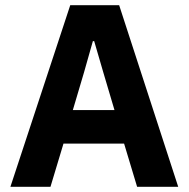

<svg xmlns="http://www.w3.org/2000/svg" viewBox="-20 -718 725 738"><path d="M665 0H507L457 -166H224L174 0H20L250 -698H438ZM420 -295 377 -440 342 -560H337L303 -440L260 -295Z"/></svg>

Font: IBM Plex Sans
Style: Regular
Weight: 400
Designer: Mike Abbink, Paul van der Laan, Pieter van Rosmalen
Foundry: Bold Monday
Version: Version 3.201